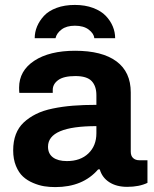

<svg xmlns="http://www.w3.org/2000/svg" viewBox="-20 -743 620 775"><path d="M444.8 -588.9H360.8Q358.9 -607.4 338.4 -623.3Q317.9 -639.2 282.2 -639.2Q248.5 -639.2 228.5 -624Q208.5 -608.9 204.1 -588.9H120.1Q120.1 -613.3 129.6 -636.2Q139.2 -659.2 157.7 -679.2Q176.3 -699.2 208.5 -711.2Q240.7 -723.1 282.2 -723.1Q323.7 -723.1 356 -710.9Q388.2 -698.7 407 -679Q425.8 -659.2 435.3 -636.2Q444.8 -613.3 444.8 -588.9ZM203.1 12.2Q179.7 12.2 158.4 8.8Q137.2 5.4 113.5 -4.6Q89.8 -14.6 72.8 -30.3Q55.7 -45.9 44.4 -73.2Q33.2 -100.6 33.2 -136.2Q33.2 -172.4 43.9 -200.7Q54.7 -229 75.9 -248.8Q97.2 -268.6 125.5 -282.7Q153.8 -296.9 192.9 -304.9Q231.9 -313 274.4 -316.4Q316.9 -319.8 369.1 -319.8V-358.9Q369.1 -395.5 349.9 -415.8Q330.6 -436 284.2 -436Q237.3 -436 215.1 -419.9Q192.9 -403.8 192.9 -379.9V-368.2H58.1Q57.1 -374 57.1 -389.2Q57.1 -457.5 118.4 -497.8Q179.7 -538.1 283.2 -538.1Q392.1 -538.1 450 -495.4Q507.8 -452.6 507.8 -370.1V-130.9Q507.8 -113.8 517.3 -105Q526.9 -96.2 542 -96.2H575.2V-4.9Q542 11.2 493.2 11.2Q450.2 11.2 421.1 -7.6Q392.1 -26.4 382.8 -59.1H376Q314.5 12.2 203.1 12.2ZM250 -92.8Q304.7 -92.8 336.9 -123.8Q369.1 -154.8 369.1 -205.1V-233.9Q173.8 -233.9 173.8 -150.9Q173.8 -122.6 193.8 -107.7Q213.9 -92.8 250 -92.8Z"/></svg>

Font: Archivo
Style: Bold
Weight: 700
Designer: Hector Gatti
Foundry: Omnibus-Type
Version: Version 2.001